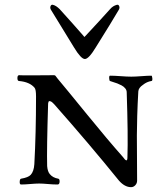

<svg xmlns="http://www.w3.org/2000/svg" viewBox="-20 -760 671 794"><path d="M334 -612Q356 -635 390.5 -673Q425 -711 435 -722Q447 -736 463 -740Q470 -742 473 -734.5Q476 -727 471 -719Q443 -671 376 -564Q347 -516 331 -516Q315 -516 286 -564Q210 -687 191 -719Q186 -727 189 -734.5Q192 -742 199 -740Q212 -737 227 -722Q285 -658 325 -612Q327 -610 328 -608Q329 -606 333 -611ZM67 3Q61 3 61.5 -8.5Q62 -20 67 -21Q97 -26 107 -37Q120 -51 122 -81Q129 -208 129 -361Q129 -390 123 -397Q103 -421 59 -425Q52 -425 52 -437Q52 -449 59 -449Q64 -448 132.5 -448.5Q201 -449 203 -449Q207 -449 209 -447Q211 -445 214 -440.5Q217 -436 219 -434Q251 -396 338.5 -288.5Q426 -181 489 -110Q490 -109 492.5 -105.5Q495 -102 497 -100Q499 -98 501.5 -97Q504 -96 505.5 -99Q507 -102 507 -110Q510 -199 504 -378Q504 -387 498 -394.5Q492 -402 482.5 -407Q473 -412 465 -415Q457 -418 447 -421Q437 -424 435 -425Q432 -426 431.5 -436.5Q431 -447 435 -447Q453 -447 479.5 -445Q506 -443 523 -443Q539 -443 565 -445Q591 -447 606 -447Q609 -447 610 -436Q611 -425 606 -425Q587 -422 571 -409Q553 -397 552 -382Q549 -331 547.5 -281.5Q546 -232 546 -200.5Q546 -169 546.5 -109.5Q547 -50 547 -13Q547 -2 539.5 6Q532 14 522 14Q496 14 472 -13Q349 -165 204 -329Q195 -339 189 -341Q183 -343 181.5 -340.5Q180 -338 179 -332Q173 -142 175 -73Q177 -50 186 -40Q198 -25 221 -21Q227 -20 226.5 -8.5Q226 3 218 3Q200 3 178 1Q156 -1 142 -1Q128 -1 105 1Q82 3 67 3Z"/></svg>

Font: EB Garamond 12 All SC
Style: AllSC
Weight: 400
Version: Version 0.016 ; ttfautohint (v0.97) -l 8 -r 50 -G 200 -x 0 -